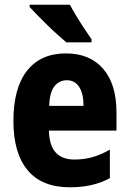

<svg xmlns="http://www.w3.org/2000/svg" viewBox="-20 -786 549 816"><path d="M260 -559Q362 -559 418.5 -493.5Q475 -428 475 -309V-231H188Q190 -108 296 -108Q337 -108 372.5 -118Q408 -128 447 -150V-29Q377 10 277 10Q158 10 97.5 -62.5Q37 -135 37 -272Q37 -412 95 -485.5Q153 -559 260 -559ZM264 -445Q232 -445 211.5 -419.5Q191 -394 189 -336H335Q335 -388 316.5 -416.5Q298 -445 264 -445ZM277 -766Q288 -745 305 -717Q322 -689 340 -662Q358 -635 369 -619V-606H262Q248 -618 226 -637.5Q204 -657 181 -679.5Q158 -702 138 -722.5Q118 -743 106 -756V-766Z"/></svg>

Font: Noto Sans Ethiopic Condensed ExtraBold
Style: Regular
Weight: 800
Width: 3
Designer: Monotype Design Team
Foundry: Monotype Imaging Inc.
Version: Version 2.102; ttfautohint (v1.8.4.7-5d5b)